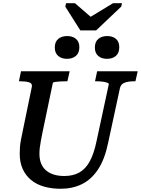

<svg xmlns="http://www.w3.org/2000/svg" viewBox="-20 -1151 872 1188"><path d="M477 -963H575L730 -1110L735 -1131H679L503 -1024L570 -1022L444 -1131H389L384 -1110ZM243 -332Q237 -301 232.5 -277.5Q228 -254 226 -235.5Q224 -217 224 -199Q224 -166 234 -140.5Q244 -115 264 -97.5Q284 -80 312.5 -71Q341 -62 378 -62Q432 -62 470.5 -83.5Q509 -105 535 -152Q561 -199 577 -276L653 -629Q655 -635 643 -639.5Q631 -644 612.5 -646Q594 -648 577 -648H568L581 -710H832L818 -648H808Q774 -648 750.5 -639Q727 -630 722 -605L649 -267Q628 -165 586.5 -102.5Q545 -40 486.5 -11.5Q428 17 356 17Q299 17 252 3.5Q205 -10 171.5 -38Q138 -66 120 -106.5Q102 -147 102 -200Q102 -221 103.5 -241.5Q105 -262 110 -288Q115 -314 122 -347L177 -614Q181 -635 160.5 -641.5Q140 -648 108 -648H97L110 -710H411L397 -648H388Q371 -648 352.5 -647Q334 -646 321 -644Q308 -642 307 -638ZM394 -787Q361 -787 340 -805Q319 -823 319 -857Q319 -892 340 -910Q361 -928 396 -928Q429 -928 450 -910.5Q471 -893 471 -859Q471 -823 449.5 -805Q428 -787 394 -787ZM642 -787Q608 -787 587.5 -805Q567 -823 567 -857Q567 -892 588 -910Q609 -928 643 -928Q677 -928 697.5 -910.5Q718 -893 718 -859Q718 -823 697 -805Q676 -787 642 -787Z"/></svg>

Font: Roboto Serif 20pt Medium
Style: Italic
Weight: 500
Italic angle: -10°
Version: Version 1.008